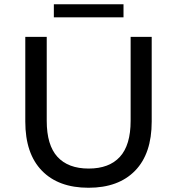

<svg xmlns="http://www.w3.org/2000/svg" viewBox="-20 -873 831 901"><path d="M98.7 -302.4V-700H199.3V-306Q199.3 -192 249.6 -137Q300 -82 396.1 -82Q492.3 -82 542.6 -137Q593 -192 593 -306V-700H691.9V-302.4Q691.9 -152.1 614 -72Q536.1 8.1 395.3 8.1Q254.4 8.1 176.6 -72Q98.7 -152.1 98.7 -302.4ZM232.7 -852.9H559.6V-791.7H232.7Z"/></svg>

Font: iiserrat Thin
Style: Regular
Weight: 100
Designer: Akira Ohta
Foundry: Akira Ohta
Version: Version 1.200;Glyphs 3.3.1 (3343)